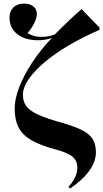

<svg xmlns="http://www.w3.org/2000/svg" viewBox="-20 -824 576 1073"><path d="M372 229 362 221Q412 167 412 113Q412 74 385 51.5Q358 29 287 10Q204 -12 154.5 -41Q105 -70 83.5 -112.5Q62 -155 62 -217Q62 -271 87.5 -337Q113 -403 159.5 -474Q206 -545 270 -612Q234 -599 194 -599Q120 -599 76.5 -633.5Q33 -668 33 -726Q33 -761 55 -782.5Q77 -804 115 -804Q147 -804 166.5 -788Q186 -772 186 -745Q186 -724 171.5 -695Q157 -666 134 -639Q167 -618 208 -618Q233 -618 250 -621Q267 -624 287 -632Q323 -669 362 -706Q401 -743 436 -773L536 -670V-657Q443 -617 365 -571Q287 -525 229.5 -476.5Q172 -428 140 -381.5Q108 -335 108 -294Q108 -256 127.5 -230Q147 -204 196 -182Q245 -160 336 -135Q404 -115 443.5 -94Q483 -73 499.5 -44Q516 -15 516 27Q516 79 478.5 131Q441 183 372 229Z"/></svg>

Font: Literata 72pt
Style: Bold
Weight: 700
Designer: Latin by Veronika Burian and Jose Scaglione. Greek by Irene Vlachou. Cyrillic by Vera Evstafieva.
Foundry: TypeTogether
Version: Version 3.002